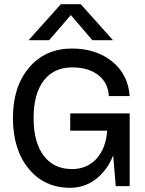

<svg xmlns="http://www.w3.org/2000/svg" viewBox="-20 -893 694 921"><path d="M272 -873H367.2L522 -700.2H422.9L319.8 -820.8L215.8 -700.2H117.2ZM42 -327.1Q42 -477.5 119.6 -568.8Q197.3 -660.2 325.2 -660.2Q441.4 -660.2 518.1 -597.9Q594.7 -535.6 602.1 -432.1H502Q499 -495.6 451.7 -532.7Q404.3 -569.8 326.2 -569.8Q238.3 -569.8 189.7 -506.3Q141.1 -442.9 141.1 -327.1Q141.1 -210.4 189.5 -146.2Q237.8 -82 325.2 -82Q397.5 -82 442.9 -131.8Q488.3 -181.6 494.1 -266.1H316.9V-349.1H602.1V0H535.2L522.9 -147.9Q494.6 -75.7 440.2 -33.9Q385.7 7.8 315.9 7.8Q192.4 7.8 117.2 -84.2Q42 -176.3 42 -327.1Z"/></svg>

Font: Overused Grotesk Medium
Style: Regular
Weight: 500
Version: Version 0.002